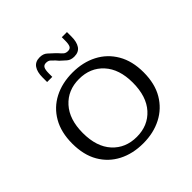

<svg xmlns="http://www.w3.org/2000/svg" viewBox="-186 -860 1027 1027"><g transform="rotate(-45 327.0 -347.0)"><path d="M195 -619Q195 -660 211 -683Q227 -706 260 -706Q287 -706 303 -691.5Q319 -677 334 -663L346 -651Q356 -639 365.5 -630.5Q375 -622 391 -622Q408 -622 414 -634Q420 -646 420 -672V-698H459V-663Q459 -623 443.5 -600Q428 -577 394 -577Q368 -577 352 -591Q336 -605 321 -619L309 -633Q298 -644 289 -652.5Q280 -661 263 -661Q247 -661 240.5 -649Q234 -637 234 -610V-584H195ZM327 12Q248 12 187 -19.5Q126 -51 91.5 -110.5Q57 -170 57 -256Q57 -341 91.5 -401Q126 -461 187 -492.5Q248 -524 327 -524Q405 -524 466 -492.5Q527 -461 562 -401Q597 -341 597 -256Q597 -170 562 -110.5Q527 -51 466 -19.5Q405 12 327 12ZM327 -37Q412 -37 464.5 -95Q517 -153 517 -258Q517 -360 464.5 -417.5Q412 -475 327 -475Q242 -475 189.5 -417Q137 -359 137 -256Q137 -152 189.5 -94.5Q242 -37 327 -37Z"/></g></svg>

Font: Montagu Slab 16pt Light
Style: Regular
Weight: 300
Designer: Florian Karsten
Foundry: Florian Karsten
Version: Version 1.000; ttfautohint (v1.8.3)